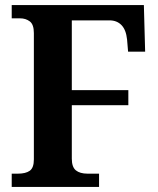

<svg xmlns="http://www.w3.org/2000/svg" viewBox="-20 -734 621 754"><path d="M26 0V-52H50Q81 -52 97 -63.5Q113 -75 113 -108V-604Q113 -638 97 -650Q81 -662 59 -662H26V-714H545L550 -531H483L479 -579Q475 -617 457 -635.5Q439 -654 410 -654H262V-380H484V-321H262V-111Q262 -78 278 -65Q294 -52 324 -52H369V0Z"/></svg>

Font: Noto Serif Sinhala SemiCondensed
Style: Bold
Weight: 700
Width: 4
Designer: Jelle Bosma - Monotype Design Team
Foundry: Monotype Imaging Inc.
Version: Version 2.007; ttfautohint (v1.8.4.7-5d5b)